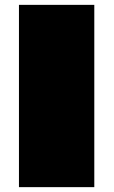

<svg xmlns="http://www.w3.org/2000/svg" viewBox="-20 -770 468 790"><path d="M58 0H368V-750H58Z"/></svg>

Font: Mattone Black
Style: Regular
Weight: 900
Width: 6
Designer: Nunzio Mazzaferro
Foundry: Collletttivo
Version: Version 2.000;Glyphs 3.2 (3217)